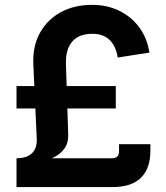

<svg xmlns="http://www.w3.org/2000/svg" viewBox="-20 -758 674 778"><path d="M47.4 -94.2V-116.7Q88.4 -116.7 109.6 -137.2Q130.9 -157.7 128.9 -196.8L115.2 -493.7Q111.3 -568.8 141.1 -623.5Q170.9 -678.2 225.8 -708.3Q280.8 -738.3 353 -738.3Q413.6 -738.3 462.6 -714.6Q511.7 -690.9 543.9 -647.7Q576.2 -604.5 585.4 -544.9L457 -524.9Q449.7 -571.3 424.1 -596.2Q398.4 -621.1 355 -621.1Q316.9 -621.1 292.7 -606.4Q268.6 -591.8 257.3 -564.5Q246.1 -537.1 247.1 -500.5L256.3 -215.3Q257.8 -178.7 240.7 -155.5Q223.6 -132.3 196.3 -119.6Q168.9 -106.9 138.9 -101.6Q108.9 -96.2 84.2 -95.2Q59.6 -94.2 47.4 -94.2ZM46.9 0V-116.7H433.1Q448.2 -116.7 455.3 -123.8Q462.4 -130.9 462.4 -146V-173.8H589.4V-147.5Q589.4 -75.2 551 -37.6Q512.7 0 436.5 0ZM46.9 -318.4V-409.2H449.2V-318.4Z"/></svg>

Font: Inter
Style: 650
Weight: 650
Designer: Rasmus Andersson
Foundry: rsms
Version: Version 4.001;git-66647c0bb